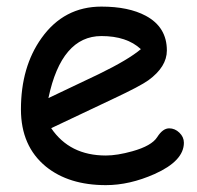

<svg xmlns="http://www.w3.org/2000/svg" viewBox="-20 -530 588 573"><path d="M295.9 22.5Q185.5 22.5 117.2 -32.7Q42.5 -93.8 42.5 -203.6Q42.5 -330.6 104 -416.5Q170.9 -510.3 282.7 -510.3Q363.8 -510.3 415 -482.9Q478 -449.2 478 -379.4Q478 -330.6 422.9 -290.5Q398.4 -272.9 319.3 -235.8L132.8 -147.5Q160.2 -106.9 200.9 -86.4Q241.7 -65.9 295.9 -65.9Q329.6 -65.9 375 -78.6Q432.6 -94.7 449.2 -120.8Q465.8 -147 484.9 -147Q502 -147 515.4 -134Q528.8 -121.1 528.8 -104Q528.8 -49.8 441.4 -10.7Q366.7 22.5 295.9 22.5ZM282.7 -422.4Q223.1 -422.4 183.6 -376.2Q144 -330.1 124.5 -237.3L274.4 -308.6Q362.8 -351.6 400.4 -383.3Q358.4 -422.4 282.7 -422.4Z"/></svg>

Font: YBG Kramawirya
Style: Regular
Weight: 400
Designer: R.S. Wihananto
Foundry: R.S. Wihananto
Version: Version 2.0.1